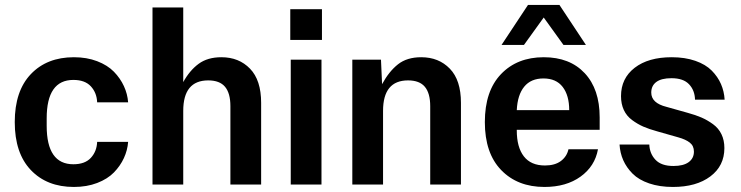

<svg xmlns="http://www.w3.org/2000/svg" viewBox="-20 -739 2969 769"><path d="M275.9 9.8Q168 9.8 103.5 -57.9Q39.1 -125.5 39.1 -250Q39.1 -374.5 103.5 -442.1Q168 -509.8 275.9 -509.8Q327.6 -509.8 369.1 -493.9Q410.6 -478 436.3 -451.7Q461.9 -425.3 476.3 -394Q490.7 -362.8 493.2 -329.1H369.1Q367.7 -367.2 344 -393.1Q320.3 -418.9 273.9 -418.9Q167 -418.9 167 -265.1V-234.9Q167 -81.1 273.9 -81.1Q320.3 -81.1 344 -106.9Q367.7 -132.8 369.1 -170.9H493.2Q490.7 -137.2 476.3 -106Q461.9 -74.7 436.3 -48.3Q410.6 -22 369.1 -6.1Q327.6 9.8 275.9 9.8Z M590.8 0V-709H713.9V-410.2Q739.7 -457 775.6 -483.4Q811.5 -509.8 866.7 -509.8Q937 -509.8 981.4 -463.9Q1025.9 -418 1025.9 -327.1V0H902.8V-314Q902.8 -365.7 881.3 -391.4Q859.9 -417 814 -417Q713.9 -417 713.9 -294.9V0Z M1144.5 0V-500H1267.6V0ZM1142.6 -579.1H1269.5V-702.1H1142.6Z M1391.1 0V-500H1505.9L1510.3 -401.9Q1538.1 -453.1 1574 -481.4Q1609.9 -509.8 1667 -509.8Q1737.3 -509.8 1781.7 -463.9Q1826.2 -418 1826.2 -327.1V0H1703.1V-314Q1703.1 -365.7 1681.6 -391.4Q1660.2 -417 1614.3 -417Q1514.2 -417 1514.2 -294.9V0Z M2160.6 9.8Q2052.7 9.8 1987.3 -57.9Q1921.9 -125.5 1921.9 -250Q1921.9 -374.5 1986.6 -442.1Q2051.3 -509.8 2157.7 -509.8Q2262.2 -509.8 2322 -445.8Q2381.8 -381.8 2381.8 -269V-219.2H2049.8V-216.8Q2049.8 -149.4 2078.1 -112.8Q2106.4 -76.2 2162.6 -76.2Q2202.6 -76.2 2226.6 -94.2Q2250.5 -112.3 2256.8 -141.1H2375Q2362.8 -73.2 2305.4 -31.7Q2248 9.8 2160.6 9.8ZM1988.8 -559.1 2094.7 -719.2H2220.7L2326.7 -559.1H2236.8L2157.7 -668.9L2078.6 -559.1ZM2049.8 -297.9H2259.8Q2259.8 -356.9 2233.6 -390.9Q2207.5 -424.8 2156.7 -424.8Q2106.4 -424.8 2079.6 -391.8Q2052.7 -358.9 2049.8 -297.9Z M2612.3 -212.9Q2580.1 -221.7 2556.6 -231.9Q2533.2 -242.2 2511.5 -258.3Q2489.7 -274.4 2478.5 -298.6Q2467.3 -322.8 2467.3 -354Q2467.3 -425.3 2522 -467.5Q2576.7 -509.8 2670.4 -509.8Q2723.6 -509.8 2764.9 -495.4Q2806.2 -481 2830.6 -456.3Q2855 -431.6 2867.7 -402.3Q2880.4 -373 2882.3 -339.8H2763.7Q2762.7 -377.4 2739.7 -401.6Q2716.8 -425.8 2669.4 -425.8Q2628.9 -425.8 2608.6 -410.6Q2588.4 -395.5 2588.4 -368.2Q2588.4 -326.2 2649.4 -311L2734.4 -287.1Q2766.6 -278.3 2790 -268.1Q2813.5 -257.8 2835.7 -241.7Q2857.9 -225.6 2869.6 -201.4Q2881.3 -177.2 2881.3 -146Q2881.3 -74.7 2825.2 -32.5Q2769 9.8 2675.3 9.8Q2621.6 9.8 2580.1 -4.4Q2538.6 -18.6 2513.9 -43.2Q2489.3 -67.9 2476.3 -97.2Q2463.4 -126.5 2461.4 -160.2H2580.6Q2582 -123.5 2605.5 -98.9Q2628.9 -74.2 2677.2 -74.2Q2717.3 -74.2 2738.3 -89.6Q2759.3 -105 2759.3 -131.8Q2759.3 -154.8 2742.9 -167.7Q2726.6 -180.7 2696.3 -189Z"/></svg>

Font: TASA Orbiter Text SemiBold
Style: Regular
Weight: 600
Designer: Weizhong Zhang
Version: Version 1.000;Glyphs 3.1.2 (3151)